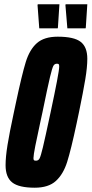

<svg xmlns="http://www.w3.org/2000/svg" viewBox="-20 -867 427 895"><path d="M6 -97Q6 -135 15 -191Q24 -247 44 -340L54 -387Q82 -519 100 -577.5Q118 -636 152 -666Q186 -696 249 -696Q325 -696 356 -672Q387 -648 387 -593Q387 -554 377.5 -497Q368 -440 349 -348L337 -291Q311 -169 293 -112Q275 -55 240.5 -23.5Q206 8 142 8Q68 8 37 -16.5Q6 -41 6 -97ZM216 -344Q235 -433 245.5 -488Q256 -543 256 -557Q256 -566 253.5 -568Q251 -570 245 -570Q234 -570 228.5 -559.5Q223 -549 213 -507.5Q203 -466 178 -344L168 -298Q153 -230 144.5 -186.5Q136 -143 136 -130Q136 -122 138.5 -120Q141 -118 148 -118Q159 -118 164.5 -128.5Q170 -139 180 -180.5Q190 -222 216 -344ZM249 -735H163L155 -843L156 -847H257L250 -739ZM379 -735H294L285 -843L286 -847H387L380 -739Z"/></svg>

Font: Saira Ultra Condensed Black
Style: Italic
Weight: 900
Width: 1
Italic angle: -12°
Designer: Hector Gatti with collaboration of the Omnibus-Type team
Foundry: Omnibus-Type
Version: Version 1.001; ttfautohint (v1.8)